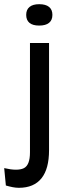

<svg xmlns="http://www.w3.org/2000/svg" viewBox="-64 -722 324 916"><path d="M26 174Q12 174 -3.5 171Q-19 168 -36 163L-44 80Q20 95 49.5 80.5Q79 66 79 5V-517H170V-6Q170 39 161 72.5Q152 106 134 128.5Q116 151 89 162.5Q62 174 26 174ZM123 -600Q92 -600 76.5 -613Q61 -626 61 -651Q61 -676 77 -689Q93 -702 123 -702Q154 -702 170 -689Q186 -676 186 -651Q186 -626 170 -613Q154 -600 123 -600Z"/></svg>

Font: Bricolage Grotesque 36pt
Style: Regular
Weight: 400
Designer: Mathieu Triay
Foundry: Atelier Triay
Version: Version 1.001;gftools[0.9.33.dev8+g029e19f]